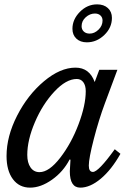

<svg xmlns="http://www.w3.org/2000/svg" viewBox="-20 -850 610 880"><path d="M332 -488Q283 -488 229 -430Q175 -372 140 -290Q105 -208 105 -140Q105 -104 120 -82.5Q135 -61 161 -61Q205 -61 256 -127Q307 -193 340 -280.5Q373 -368 373 -432Q373 -458 362 -473Q351 -488 332 -488ZM414 -474 435 -530H518L461 -377Q433 -302 410 -213Q387 -124 387 -91Q387 -62 406 -62Q431 -62 506 -166L532 -145Q491 -72 442 -31Q393 10 348 10Q300 10 300 -65L303 -118L299 -119Q270 -63 218.5 -26.5Q167 10 118 10Q68 10 39 -29Q10 -68 10 -135Q10 -225 58.5 -320Q107 -415 181.5 -477.5Q256 -540 326 -540Q390 -540 414 -474ZM312 -718Q312 -761 346 -795.5Q380 -830 425 -830Q456 -830 474.5 -813Q493 -796 493 -768Q493 -723 458 -689.5Q423 -656 378 -656Q348 -656 330 -673Q312 -690 312 -718ZM415 -788Q392 -788 373 -771Q354 -754 354 -730Q354 -715 364 -705.5Q374 -696 391 -696Q413 -696 431.5 -714Q450 -732 450 -756Q450 -770 440.5 -779Q431 -788 415 -788Z"/></svg>

Font: Libre Baskerville
Style: Italic
Weight: 400
Italic angle: -15°
Designer: Pablo Impallari, Rodrigo Fuenzalida
Foundry: Pablo Impallari, Rodrigo Fuenzalida
Version: Version 1.051;Glyphs 3.2.3 (3260)